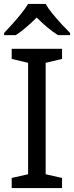

<svg xmlns="http://www.w3.org/2000/svg" viewBox="-20 -964 379 984"><path d="M298 0H40V-52L124 -71V-642L40 -662V-714H298V-662L214 -642V-71L298 -52ZM214 -944Q226 -922 248.5 -894.5Q271 -867 295.5 -840.5Q320 -814 339 -795V-784H277Q251 -800 223 -823.5Q195 -847 168 -874Q141 -847 114 -824Q87 -801 61 -784H1V-795Q20 -815 43.5 -841Q67 -867 89 -894.5Q111 -922 124 -944Z"/></svg>

Font: Noto Sans Sundanese
Style: Regular
Weight: 400
Designer: Monotype Design Team (Regular), Sérgio L. Martins (other weights)
Foundry: Monotype Imaging Inc.
Version: Version 2.003